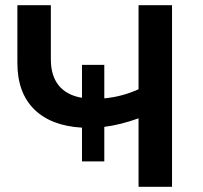

<svg xmlns="http://www.w3.org/2000/svg" viewBox="-20 -720 782 740"><path d="M643 -700V0H514V-264Q445 -239 382 -231V-98H296V-228Q176 -235 111.5 -299Q47 -363 47 -477V-700H176V-491Q176 -428 206.5 -390.5Q237 -353 296 -343V-470H382V-341Q450 -347 514 -376V-700Z"/></svg>

Font: CMG Sans SemiBold
Style: Regular
Weight: 600
Designer: Julieta Ulanovsky
Foundry: Julieta Ulanovsky
Version: Version 7.200